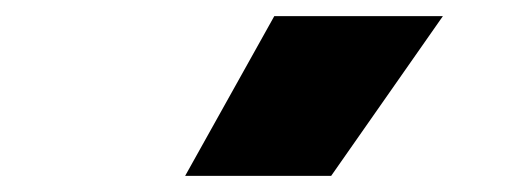

<svg xmlns="http://www.w3.org/2000/svg" viewBox="-20 -828 640 238"><path d="M209.5 -610 320 -808H529L390.5 -610Z"/></svg>

Font: Encode Sans SemiCondensed SemiCondensed Black
Style: Regular
Weight: 900
Width: 4
Designer: Multiple Designers
Foundry: Impallari Type
Version: Version 3.000; ttfautohint (v1.8.3) -l 8 -r 50 -G 200 -x 14 